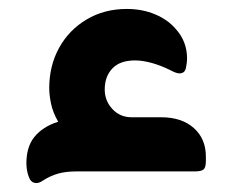

<svg xmlns="http://www.w3.org/2000/svg" viewBox="-20 -383 508 429"><path d="M274 -121H340Q386 -121 413 -97Q440 -73 440 -33V-23Q440 -9 435 -4.5Q430 0 415 0H151Q127 0 109.5 5Q92 10 75 21Q68 26 61 26Q52 26 47 18Q37 -2 39.5 -30Q42 -58 56 -76Q75 -100 110 -111Q98 -132 94 -151.5Q90 -171 90 -186Q90 -236 112 -276Q134 -316 173.5 -339.5Q213 -363 263 -363Q298 -363 326.5 -351Q355 -339 372 -319Q398 -291 398 -252Q398 -244 395.5 -231.5Q393 -219 381 -219Q374 -219 361 -226Q339 -237 318.5 -242.5Q298 -248 282 -248Q248 -248 231 -230Q214 -212 214 -183Q214 -158 231 -139.5Q248 -121 274 -121Z"/></svg>

Font: Zain Black
Style: Regular
Weight: 900
Designer: Zain,Boutros
Foundry: Mobile Telecommunications Company (Zain), 2024
Version: Version 1.50; ttfautohint (v1.8.4)